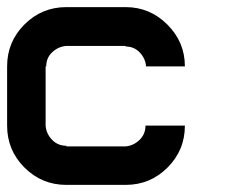

<svg xmlns="http://www.w3.org/2000/svg" viewBox="-20 -520 707 540"><path d="M390.8 -333.3Q389.2 -355 373.3 -372.1Q357.5 -389.2 333.3 -389.2V-390.8H166.7Q144.2 -389.2 127.1 -373.3Q110 -357.5 110 -333.3H108.3V-166.7Q110 -144.2 126.2 -127.1Q142.5 -110 166.7 -110V-108.3H333.3Q355 -110 372.1 -126.2Q389.2 -142.5 389.2 -166.7H500Q500 -97.5 451.2 -48.8Q402.5 0 333.3 0H166.7Q97.5 0 48.8 -48.8Q0 -97.5 0 -166.7V-333.3Q0 -402.5 48.8 -451.2Q97.5 -500 166.7 -500H333.3Q401.7 -500 450.8 -450.8Q500 -401.7 500 -333.3Z"/></svg>

Font: 0xA000-Squareish-Mono
Style: Squareish-Mono-Bold
Weight: 700
Version: Version 0.1